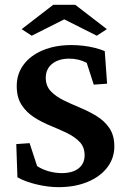

<svg xmlns="http://www.w3.org/2000/svg" viewBox="-20 -772 525 801"><path d="M223.6 8.8Q181.6 8.8 133.8 -2.4Q85.9 -13.7 52.7 -32.2L47.9 -170.9L103.5 -174.8L134.8 -79.1Q157.2 -64.5 184.6 -57.1Q211.9 -49.8 237.3 -49.8Q283.2 -49.8 308.1 -69.8Q333 -89.8 333 -124Q333 -158.2 312.5 -179.7Q292 -201.2 259.8 -216.8Q227.5 -232.4 191.4 -247.1Q155.3 -261.7 123 -282.2Q90.8 -302.7 70.3 -334Q49.8 -365.2 49.8 -413.1Q49.8 -463.9 78.6 -502.4Q107.4 -541 159.2 -562.5Q210.9 -584 278.3 -584Q301.8 -584 327.1 -581.1Q352.5 -578.1 376 -572.3Q399.4 -566.4 417 -558.6L426.8 -422.9L371.1 -418.9L341.8 -509.8Q309.6 -527.3 268.6 -527.3Q224.6 -527.3 197.8 -505.9Q170.9 -484.4 170.9 -447.3Q170.9 -414.1 191.4 -392.1Q211.9 -370.1 244.6 -354Q277.3 -337.9 314 -322.8Q350.6 -307.6 383.3 -287.6Q416 -267.6 436.5 -237.3Q457 -207 457 -161.1Q457 -112.3 427.7 -73.7Q398.4 -35.2 345.7 -13.2Q293 8.8 223.6 8.8ZM425.8 -650.4 383.8 -623 216.8 -707H279.3L112.3 -623L70.3 -650.4L202.1 -752H293.9Z"/></svg>

Font: Crimson Pro SemiBold
Style: Regular
Weight: 600
Designer: Jacques Le Bailly
Foundry: Baron von Fonthausen
Version: Version 1.003